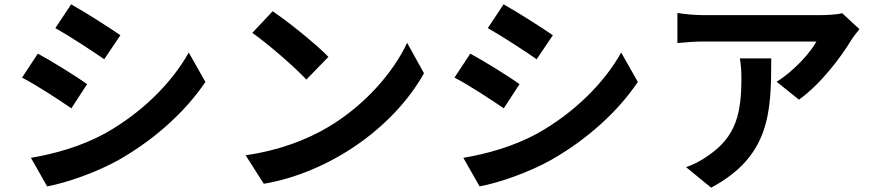

<svg xmlns="http://www.w3.org/2000/svg" viewBox="-20 -812 4040 888"><path d="M309 -792 236 -682C302 -645 406 -577 462 -538L537 -649C485 -685 375 -755 309 -792ZM123 -82 198 50C287 34 430 -16 532 -74C696 -168 837 -295 930 -433L853 -569C773 -426 634 -289 464 -194C355 -135 235 -101 123 -82ZM155 -564 82 -453C150 -418 253 -350 310 -311L383 -423C332 -459 222 -528 155 -564Z M1241 -760 1147 -660C1220 -609 1345 -500 1397 -444L1499 -549C1441 -609 1311 -713 1241 -760ZM1116 -94 1200 38C1494 -12 1794 -212 1941 -473L1863 -614C1800 -479 1669 -326 1499 -225C1402 -167 1272 -116 1116 -94Z M2309 -792 2236 -682C2302 -645 2406 -577 2462 -538L2537 -649C2485 -685 2375 -755 2309 -792ZM2123 -82 2198 50C2287 34 2430 -16 2532 -74C2696 -168 2837 -295 2930 -433L2853 -569C2773 -426 2634 -289 2464 -194C2355 -135 2235 -101 2123 -82ZM2155 -564 2082 -453C2150 -418 2253 -350 2310 -311L2383 -423C2332 -459 2222 -528 2155 -564Z M3402 -542C3407 -510 3409 -483 3409 -452C3409 -288 3385 -182 3258 -94C3221 -67 3185 -50 3153 -39L3269 56C3542 -90 3547 -294 3547 -542ZM3875 -751C3857 -745 3802 -742 3774 -742H3235C3193 -742 3151 -746 3113 -752V-613C3160 -617 3193 -620 3235 -620H3756C3730 -571 3652 -483 3572 -434L3675 -351C3774 -421 3869 -547 3916 -625C3925 -640 3944 -664 3955 -677Z"/></svg>

Font: Noto Sans KR Bold
Style: Regular
Weight: 700
Designer: Ryoko NISHIZUKA  (kana & ideographs); Paul D. Hunt (Latin, Greek & Cyrillic); Wenlong ZHANG  (bopomofo); Sandoll Communi
Foundry: Adobe Systems Incorporated
Version: Version 1.004;PS 1.004;hotconv 1.0.82;makeotf.lib2.5.63406